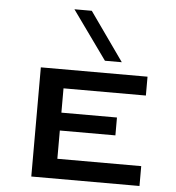

<svg xmlns="http://www.w3.org/2000/svg" viewBox="-57 -888 865 941"><g transform="rotate(5 376.0 -417.5)"><path d="M441.9 -596.7 271 -835H356.4L524.9 -596.7ZM664.1 0H131.8V-537.1H656.7V-444.3H251.5V-324.7H524.9V-236.8H251.5V-97.7H664.1Z"/></g></svg>

Font: Squarish Sans CT
Style: RegularSC
Weight: 400
Version: Version 0.9